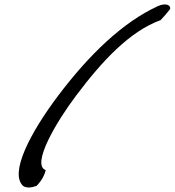

<svg xmlns="http://www.w3.org/2000/svg" viewBox="-20 -718 790 869"><path d="M244 -286C115 -115 23 65 84 123C99 135 125 131 146 123C173 95 183 69 187 52C120 28 235 -167 325 -286C443 -443 567 -576 707 -627C722 -643 737 -660 750 -677C754 -696 729 -706 694 -690C535 -617 383 -470 244 -286Z"/></svg>

Font: Snowfall
Style: SuperObl
Weight: 400
Designer: Jasper
Foundry: Cannot Into Space Fonts
Version: Version 0.9